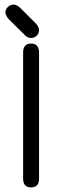

<svg xmlns="http://www.w3.org/2000/svg" viewBox="-20 -820 274 847"><path d="M138.7 -715.8Q152.3 -701.2 152.3 -687.5Q152.3 -673.8 142.6 -663.1Q131.8 -652.3 116.2 -652.3Q100.6 -652.3 85.9 -668.9L18.6 -735.4Q3.9 -752 3.9 -765.6Q3.9 -779.3 15.1 -789.6Q26.4 -799.8 40 -799.8Q53.7 -799.8 70.3 -784.2ZM152.3 -32.2Q152.3 6.8 117.2 6.8Q82 6.8 82 -32.2V-587.9Q82 -627.9 117.2 -627.9Q152.3 -627.9 152.3 -587.9Z"/></svg>

Font: Jura
Style: DemiBold
Weight: 600
Version: Version 2.5